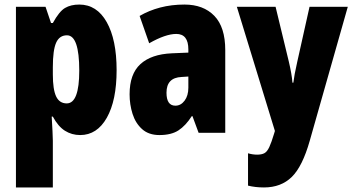

<svg xmlns="http://www.w3.org/2000/svg" viewBox="-20 -583 1549 843"><path d="M328 -563Q405 -563 448.5 -486Q492 -409 492 -275Q492 -142 449 -66Q406 10 332 10Q295 10 265 -9Q235 -28 212 -71H207Q209 -34 210.5 -7.5Q212 19 212 35V240H50V-553H180L204 -482H212Q240 -533 265.5 -548Q291 -563 328 -563ZM274 -428Q241 -428 226.5 -395.5Q212 -363 212 -288V-256Q212 -190 226.5 -159.5Q241 -129 273 -129Q328 -129 328 -273Q328 -428 274 -428Z M790 -563Q873 -563 921 -513.5Q969 -464 969 -363V0H852L825 -73H822Q795 -31 763.5 -10.5Q732 10 680 10Q633 10 604 -16Q575 -42 562 -83Q549 -124 549 -169Q549 -258 596.5 -301.5Q644 -345 735 -349L807 -352V-366Q807 -434 754 -434Q707 -434 635 -393L593 -513Q634 -537 683.5 -550Q733 -563 790 -563ZM777 -245Q711 -242 711 -176Q711 -119 750 -119Q774 -119 790.5 -141Q807 -163 807 -198V-247Z M1020 -553H1190L1248 -313Q1254 -288 1258.5 -262.5Q1263 -237 1264 -220H1268Q1270 -237 1274 -258.5Q1278 -280 1285 -311L1339 -553H1507L1340 35Q1308 148 1261 194Q1214 240 1139 240Q1120 240 1102.5 238Q1085 236 1069 232V90Q1089 96 1109 96Q1129 96 1141 89.5Q1153 83 1162.5 62.5Q1172 42 1184 2L1187 -8Z"/></svg>

Font: Noto Sans Tamil ExtraCondensed Black
Style: Regular
Weight: 900
Width: 2
Designer: Jelle Bosma - Monotype Design Team
Foundry: Monotype Imaging Inc.
Version: Version 2.004; ttfautohint (v1.8.4.7-5d5b)